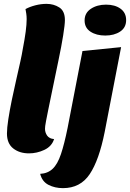

<svg xmlns="http://www.w3.org/2000/svg" viewBox="-20 -774 673 994"><path d="M130 20Q81 20 48.5 -5.5Q16 -31 16 -83Q16 -111 23 -156.5Q30 -202 41 -255.5Q52 -309 64 -361Q76 -413 85 -454Q94 -495 97 -515Q108 -572 113 -610Q118 -648 118 -675Q118 -690 116 -703.5Q114 -717 112 -727Q134 -739 163 -746.5Q192 -754 221 -754Q258 -754 287 -735.5Q316 -717 316 -670Q316 -647 307 -590.5Q298 -534 283 -463Q263 -366 250 -303.5Q237 -241 229.5 -204Q222 -167 218.5 -148.5Q215 -130 214 -121.5Q213 -113 213 -107Q213 -88 224 -72Q235 -56 260 -54Q248 -16 209.5 2Q171 20 130 20ZM525 -590Q479 -590 448.5 -610Q418 -630 418 -668Q418 -707 450.5 -728.5Q483 -750 529 -750Q575 -750 604 -729Q633 -708 633 -670Q633 -631 602 -610.5Q571 -590 525 -590ZM306 200Q264 200 231 183Q198 166 188 126Q227 124 252.5 100Q278 76 295.5 24Q313 -28 330 -112L407 -510L607 -530L522 -91Q493 55 444.5 127.5Q396 200 306 200Z"/></svg>

Font: Sansita Swashed ExtraBold
Style: Regular
Weight: 800
Designer: Pablo Cosgaya
Foundry: Omnibus-Type
Version: Version 1.003; ttfautohint (v1.8.3)